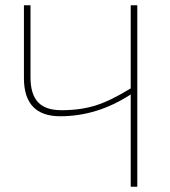

<svg xmlns="http://www.w3.org/2000/svg" viewBox="-20 -710 645 730"><path d="M502 -690V0H477V-351Q350 -268 209 -268Q71 -268 71 -413V-690H96V-416Q96 -352 124.5 -321.5Q153 -291 214 -291Q286 -291 343.5 -309Q401 -327 477 -374V-690Z"/></svg>

Font: Exo 2.0 Thin
Style: Regular
Weight: 250
Designer: Natanael Gama
Version: Version 1.001;PS 001.001;hotconv 1.0.70;makeotf.lib2.5.58329